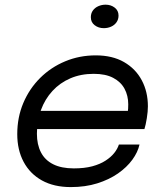

<svg xmlns="http://www.w3.org/2000/svg" viewBox="-20 -770 688 801"><path d="M97 -231.5 113 -307.5H523.5L508.5 -282.5Q511.5 -293 513.2 -304Q515 -315 515 -335Q515 -371 499.5 -399.8Q484 -428.5 452.2 -445.2Q420.5 -462 371 -462Q317 -462 273.5 -443.2Q230 -424.5 198.8 -390.5Q167.5 -356.5 150.8 -311Q134 -265.5 134 -212Q134 -167 150.8 -134.5Q167.5 -102 201.8 -84.8Q236 -67.5 288 -67.5Q332 -67.5 364.8 -76.2Q397.5 -85 420.2 -99.8Q443 -114.5 456.8 -132Q470.5 -149.5 476 -167H562Q555 -135 532 -103.5Q509 -72 472 -46.2Q435 -20.5 385.5 -5Q336 10.5 275.5 10.5Q205 10.5 155 -17.2Q105 -45 78.5 -94.8Q52 -144.5 52 -210.5Q52 -280.5 77.2 -340.2Q102.5 -400 147.5 -444.8Q192.5 -489.5 252 -514.2Q311.5 -539 379.5 -539Q449 -539 497.5 -511Q546 -483 571.5 -435Q597 -387 597 -326.5Q597 -305 592.5 -276.8Q588 -248.5 582.5 -231.5ZM413 -652.5Q391 -652.5 375 -664.8Q359 -677 359 -698Q359 -714.5 367.5 -726.2Q376 -738 390.2 -744.2Q404.5 -750.5 420.5 -750.5Q442.5 -750.5 458.5 -738.2Q474.5 -726 474.5 -705Q474.5 -689 466 -677Q457.5 -665 443.5 -658.8Q429.5 -652.5 413 -652.5Z"/></svg>

Font: Epilogue
Style: Italic
Weight: 400
Italic angle: -12°
Designer: Tyler Finck
Foundry: Etcetera Type Co
Version: Version 2.112